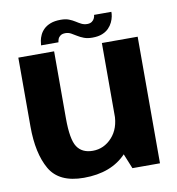

<svg xmlns="http://www.w3.org/2000/svg" viewBox="-82 -805 818 885"><g transform="rotate(-10 327.0 -363.0)"><path d="M467.5 0H596.5V-592.5H429V-94.5ZM205.5 -593H38V-271Q38 -145 81 -70Q124 5 240 5Q369.5 5 440.8 -71.5Q512 -148 512 -226L429.5 -260.5Q429.5 -192.5 392 -151.5Q354.5 -110.5 302 -110.5Q252 -110.5 228.8 -145.5Q205.5 -180.5 205.5 -279.5ZM390.5 -624.5Q418.5 -624.5 437.2 -632.2Q456 -640 467.8 -652.2Q479.5 -664.5 486 -678.2Q492.5 -692 495 -705Q497.5 -718 497 -726.5H416Q416 -720 412.2 -711.2Q408.5 -702.5 400 -696.5Q391.5 -690.5 378.5 -690.5Q363.5 -690.5 351.5 -696.5Q339.5 -702.5 326.8 -710.8Q314 -719 298.5 -725Q283 -731 260.5 -731Q232 -731 212.5 -723.5Q193 -716 181 -704.2Q169 -692.5 162.5 -678.5Q156 -664.5 153.8 -652Q151.5 -639.5 151 -630.5H232.5Q233 -637 236.2 -645.8Q239.5 -654.5 248 -660.5Q256.5 -666.5 271 -666.5Q285 -666.5 297 -660Q309 -653.5 322 -645.2Q335 -637 351.2 -630.8Q367.5 -624.5 390.5 -624.5Z"/></g></svg>

Font: Anybody Thin
Style: Bold
Weight: 700
Version: Version 1.113;gftools[0.9.25]